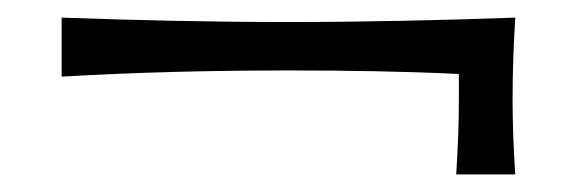

<svg xmlns="http://www.w3.org/2000/svg" viewBox="-20 -242 655 218"><path d="M50 -155C135 -160 222 -162 309 -162C374 -162 439 -161 501 -158V-128C501 -100 500 -78 498 -44H565C563 -75 562 -102 562 -129C562 -159 563 -188 565 -222C482 -219 394 -217 307 -217C220 -217 133 -219 50 -222Z"/></svg>

Font: Ruslan Display
Style: Regular
Weight: 400
Designer: Denis Masharov, Vladimir Rabdu
Foundry: Denis Masharov, Vladimir Rabdu
Version: Version 1.001